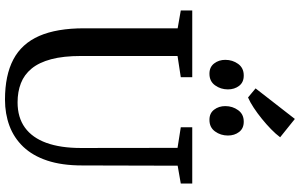

<svg xmlns="http://www.w3.org/2000/svg" viewBox="-236 -958 1202 770"><g transform="rotate(90 365.0 -573.0)"><path d="M379.5 8Q282 8 218.5 -25.5Q155 -59 124.2 -129.2Q93.5 -199.5 93.5 -309V-684.5L22 -697V-743H289.5V-697L204.5 -684V-297.5Q204.5 -226 217.5 -177.2Q230.5 -128.5 255 -98.8Q279.5 -69 313.8 -55.8Q348 -42.5 390.5 -42.5Q451 -42.5 491.8 -72Q532.5 -101.5 553 -158.2Q573.5 -215 573.5 -296.5L573 -684L490.5 -697V-743H716V-697L644.5 -684.5L643.5 -301.5Q643.5 -220 624 -161.5Q604.5 -103 568.8 -65.5Q533 -28 484.8 -10Q436.5 8 379.5 8ZM275 -812Q249 -812 234.5 -830.8Q220 -849.5 220 -875.5Q220 -904.5 236.2 -927Q252.5 -949.5 282.5 -949.5H283.5Q310 -949.5 324.2 -931Q338.5 -912.5 338.5 -886Q338.5 -857 322.2 -834.5Q306 -812 276 -812ZM460 -812Q434 -812 419.8 -830.8Q405.5 -849.5 405.5 -875.5Q405.5 -904.5 421.8 -927Q438 -949.5 467.5 -949.5H468.5Q495 -949.5 509.2 -931Q523.5 -912.5 523.5 -886Q523.5 -857 507.2 -834.5Q491 -812 461 -812ZM370.5 -967 334.5 -997 457 -1154.5 530.5 -1095.5Q517.5 -1078 498 -1059Q478.5 -1040 456.2 -1022Q434 -1004 412 -989.5Q390 -975 371.5 -967Z"/></g></svg>

Font: Merriweather 36pt
Style: Regular
Weight: 400
Designer: Eben Sorkin
Foundry: Eben Sorkin
Version: Version 2.100